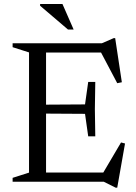

<svg xmlns="http://www.w3.org/2000/svg" viewBox="-20 -886 664 936"><path d="M444.5 -486.5 442.5 -354 444.5 -221.5H410L394.5 -331L152 -332.5V-375.5L394.5 -377L410 -486.5ZM574 -485 551.5 -480.5 467 -640.5 500 -630H152V-675H476.5L534 -700H541.5ZM476 -32 570 -191.5 589.5 -186.5 551.5 29H544L486 0H152V-45H505ZM41.5 0V-19L121.5 -44.5V-630.5L41.5 -656V-675H204.5V0ZM339 -742H311.5L175.5 -858V-866.5H284.5Z"/></svg>

Font: Newsreader 24pt
Style: Regular
Weight: 400
Designer: Hugues Gentile
Foundry: Production Type
Version: Version 1.003